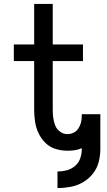

<svg xmlns="http://www.w3.org/2000/svg" viewBox="-20 -755 540 972"><path d="M271 197Q304 197 337 191Q370 185 399.5 168Q429 151 450 124.5Q471 98 479.5 65.5Q488 33 488 0V-158Q488 -163 488 -168Q488 -172 488 -177H394V-167Q394 -151 390 -135Q386 -119 377 -105Q368 -91 353 -83.5Q338 -76 321 -76Q301 -76 284 -88.5Q267 -101 259.5 -120Q252 -139 249.5 -159Q247 -179 247 -199V-446H400V-530H247V-735H153V-530H50V-446H153V-199Q153 -169 157.5 -139Q162 -109 175 -81Q188 -53 210 -31.5Q232 -10 261.5 -1Q291 8 321 8Q340 8 358.5 5.5Q377 3 394 -5V0Q394 24 386 47Q378 70 359.5 85.5Q341 101 318 107Q295 113 271 113Z"/></svg>

Font: Iosevka SS08 Medium
Style: Regular
Weight: 500
Monospace: yes
Designer: Belleve Invis
Foundry: Belleve Invis
Version: Version 3.4.3; ttfautohint (v1.8.3)